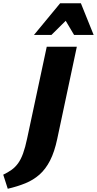

<svg xmlns="http://www.w3.org/2000/svg" viewBox="-95 -947 599 1187"><path d="M73 -92 194 -658H380L259 -89Q242 -8 214.5 45.5Q187 99 149 132.5Q111 166 62 186Q13 206 -47 220L-75 133Q-46 119 -23.5 103Q-1 87 16.5 63Q34 39 47.5 2Q61 -35 73 -92ZM115 -731 277 -927H405L343 -850L223 -731ZM363 -731 293 -849 277 -927H405L484 -731Z"/></svg>

Font: Ysabeau Infant Black
Style: Italic
Weight: 900
Italic angle: -12°
Designer: Christian Thalmann (Catharsis Fonts)
Version: Version 2.001;gftools[0.9.30]; featfreeze: ss01,ss02,lnum